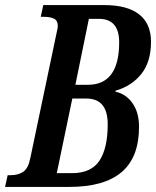

<svg xmlns="http://www.w3.org/2000/svg" viewBox="-38 -734 613 754"><path d="M-8 -46H3Q34 -46 53.5 -59.5Q73 -73 81 -113L182 -594Q184 -606 186.5 -615.5Q189 -625 189 -632Q189 -653 174.5 -660.5Q160 -668 132 -668H122L132 -714H372Q462 -714 508.5 -677.5Q555 -641 555 -570Q555 -491 517 -443.5Q479 -396 416 -378L415 -374Q457 -365 482.5 -328.5Q508 -292 508 -236Q508 -116 439.5 -58Q371 0 235 0H-18ZM307 -401Q430 -401 430 -568Q430 -660 350 -660H311L258 -401ZM245 -54Q320 -54 352.5 -103Q385 -152 385 -246Q385 -347 301 -347H246L185 -54Z"/></svg>

Font: Noto Serif CondSemiBold
Style: Italic
Weight: 600
Width: 3
Italic angle: -12°
Designer: Monotype Design Team
Foundry: Monotype Imaging Inc.
Version: Version 1.001